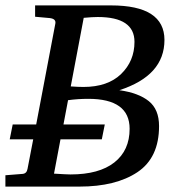

<svg xmlns="http://www.w3.org/2000/svg" viewBox="-35 -691 661 711"><path d="M574 -543Q574 -411 407 -357Q478 -347 516 -316.5Q554 -286 554 -224Q554 -107 474 -53.5Q394 0 259 0H-15V-42L48 -47Q64 -48 67 -66L88 -175H1L12 -230H99L170 -604Q173 -621 150 -624L95 -629V-671H376Q574 -671 574 -543ZM463 -536Q463 -628 327 -628Q308 -628 275 -625L227 -371Q255 -369 274 -369Q364 -369 413.5 -417Q463 -465 463 -536ZM445 -214Q445 -325 292 -325Q254 -325 217 -320L200 -230H353L342 -175H189L165 -48Q213 -45 226 -45Q332 -45 388.5 -89.5Q445 -134 445 -214Z"/></svg>

Font: Veleka
Style: Italic
Weight: 400
Italic angle: -12°
Designer: Stefan Peev, Context Ltd, 2016; SIL International, 1997-2014.
Foundry: Stefan Peev, Context Ltd, 2016
Version: Version 1.000